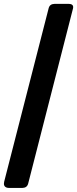

<svg xmlns="http://www.w3.org/2000/svg" viewBox="-88 -761 392 977"><path d="M283.7 -718.8Q283.7 -718.8 55.2 173.8Q49.3 194.8 25.9 195.3H-41.5Q-47.9 195.3 -53.2 193.8Q-72.3 187.5 -66.9 164.1L159.7 -719.7Q165.5 -740.7 189 -741.2H262.2Q288.1 -740.7 283.7 -718.8Z"/></svg>

Font: Allan
Style: Bold
Weight: 700
Version: Version 1.005